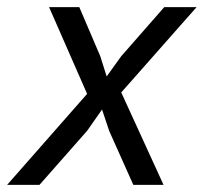

<svg xmlns="http://www.w3.org/2000/svg" viewBox="-42 -520 573 540"><path d="M203 -256 96 -500H181L240 -362L258 -305L299 -362L420 -500H511L299 -260L418 0H333L265 -152L245 -212L203 -152L69 0H-22Z"/></svg>

Font: PT Sans
Style: Italic
Weight: 400
Italic angle: -12°
Designer: A.Korolkova, O.Umpeleva, V.Yefimov
Foundry: ParaType Ltd
Version: Version 2.003W OFL